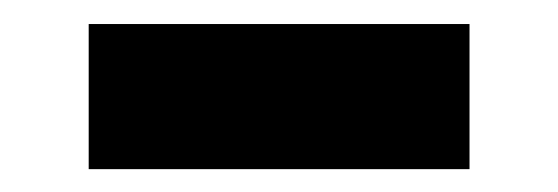

<svg xmlns="http://www.w3.org/2000/svg" viewBox="-20 -372 474 163"><path d="M55.3 -228.4V-351.6H378.6V-228.4Z"/></svg>

Font: M PLUS 2 Thin
Style: Regular
Weight: 100
Designer: Coji Morishita
Foundry: UNDERFOREST DESIGN
Version: Version 1.001